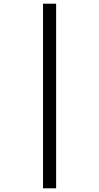

<svg xmlns="http://www.w3.org/2000/svg" viewBox="-20 -780 537 1040"><path d="M213 240H284V-760H213Z"/></svg>

Font: Noto Serif Ethiopic Condensed Black
Style: Regular
Weight: 900
Width: 3
Designer: Monotype Design Team
Foundry: Monotype Imaging Inc.
Version: Version 2.102